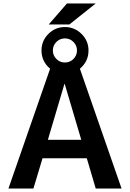

<svg xmlns="http://www.w3.org/2000/svg" viewBox="-20 -1095 755 1115"><path d="M369 -1075H536L383 -953H263ZM494 -802Q494 -738 444 -696L686 0H536L484 -176H227L174 0H29L271 -696Q221 -738 221 -802Q221 -858 261 -898Q301 -938 357 -938Q413 -938 453.5 -898Q494 -858 494 -802ZM406.5 -752.5Q427 -773 427 -802Q427 -831 406.5 -851.5Q386 -872 357 -872Q328 -872 307.5 -851.5Q287 -831 287 -802Q287 -773 307.5 -752.5Q328 -732 357 -732Q386 -732 406.5 -752.5ZM258 -283H452L356 -607H354Z"/></svg>

Font: M PLUS 1p
Style: Bold
Weight: 700
Version: Version 1.062